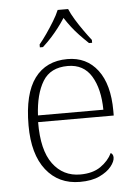

<svg xmlns="http://www.w3.org/2000/svg" viewBox="-55 -808 608 860"><g transform="rotate(-5 249.5 -378.0)"><path d="M270 10Q174 10 118 -61Q62 -132 62 -262Q62 -404 113.5 -473.5Q165 -543 261 -543Q347 -543 396.5 -478Q446 -413 446 -294V-273H106Q105 -147 151 -85Q197 -23 274 -23Q330 -23 365.5 -47.5Q401 -72 418 -107Q423 -104 426 -99Q429 -94 429 -86Q429 -68 411 -45.5Q393 -23 358 -6.5Q323 10 270 10ZM402 -303Q401 -397 366 -454.5Q331 -512 260 -512Q182 -512 147.5 -455.5Q113 -399 108 -303ZM143 -619Q159 -638 177 -664Q195 -690 211.5 -717Q228 -744 237 -766H284Q293 -744 309.5 -717Q326 -690 344.5 -664Q363 -638 378 -619V-606H364Q341 -628 323 -647Q305 -666 290 -685.5Q275 -705 260 -728Q245 -705 230 -685.5Q215 -666 198 -647Q181 -628 157 -606H143Z"/></g></svg>

Font: Noto Serif Thai ExtraLight
Style: Regular
Weight: 250
Version: Version 2.001